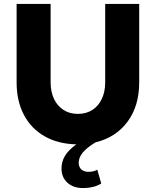

<svg xmlns="http://www.w3.org/2000/svg" viewBox="-20 -720 788 971"><path d="M399 231Q350 231 320.5 203.5Q291 176 291 132Q291 97 309 67.5Q327 38 366 10Q274 8 206 -30.5Q138 -69 101 -139Q64 -209 64 -304V-700H236V-304Q236 -256 253 -220Q270 -184 301 -164Q332 -144 374 -144Q416 -144 447 -164Q478 -184 495 -220Q512 -256 512 -304V-700H684V-304Q684 -184 625 -104.5Q566 -25 463 0Q420 26 399 51Q378 76 378 103Q378 125 391.5 137Q405 149 427 149Q441 149 453 146Q465 143 472 138L492 208Q456 231 399 231Z"/></svg>

Font: Red Hat Text
Style: Bold
Weight: 700
Designer: Pentagram, MCKL
Foundry: MCKL
Version: Version 1.030